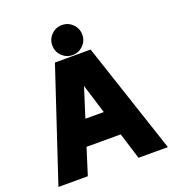

<svg xmlns="http://www.w3.org/2000/svg" viewBox="-161 -1050 1069 1175"><g transform="rotate(-20 373.5 -462.0)"><path d="M538.6 0 485.4 -171.9H262.7L208.5 0H17.1L257.3 -722.7H489.7L730 0ZM375.5 -527.3 314.9 -335.9H434.6ZM277.8 -826.2Q277.8 -866.7 306.4 -895.3Q335 -923.8 375.5 -923.8Q416 -923.8 444.6 -895.3Q473.1 -866.7 473.1 -826.2Q473.1 -785.6 444.6 -757.1Q416 -728.5 375.5 -728.5Q335 -728.5 306.4 -757.1Q277.8 -785.6 277.8 -826.2Z"/></g></svg>

Font: Giphurs Black
Style: Regular
Weight: 900
Version: Version 0.920; ttfautohint (v1.8.4.7-5d5b)